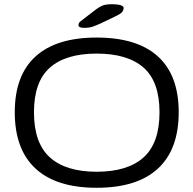

<svg xmlns="http://www.w3.org/2000/svg" viewBox="-20 -884 917 910"><path d="M438 6Q247 6 148.5 -85Q50 -176 50 -352Q50 -527 148.5 -616.5Q247 -706 438 -706Q630 -706 728.5 -616.5Q827 -527 827 -352Q827 -176 728.5 -85Q630 6 438 6ZM438 -70Q585 -70 660.5 -138Q736 -206 736 -352Q736 -497 660.5 -563.5Q585 -630 438 -630Q292 -630 216.5 -563.5Q141 -497 141 -352Q141 -206 216.5 -138Q292 -70 438 -70ZM378 -752Q352 -752 352 -765Q352 -769 354 -774Q356 -779 363 -784L437 -841Q452 -852 467 -858Q482 -864 513 -864Q536 -864 551 -859.5Q566 -855 566 -846Q566 -838 560.5 -829Q555 -820 526 -806L457 -773Q435 -763 419 -757.5Q403 -752 378 -752Z"/></svg>

Font: Asap Expanded
Style: Regular
Weight: 400
Width: 7
Designer: Pablo Cosgaya
Foundry: Omnibus-Type
Version: Version 3.001; ttfautohint (v1.8.4.7-5d5b)